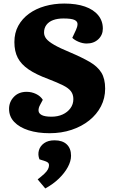

<svg xmlns="http://www.w3.org/2000/svg" viewBox="-20 -736 640 1081"><path d="M572 -237Q572 -183 548.5 -137.5Q525 -92 482.5 -58Q440 -24 383 -5Q326 14 259 14Q192 14 140.5 -2.5Q89 -19 60 -49.5Q31 -80 31 -123Q31 -162 58 -190.5Q85 -219 130 -219Q158 -219 183 -207Q208 -195 221 -174L206 -146Q196 -128 197 -112.5Q198 -97 215.5 -88Q233 -79 270 -79Q305 -79 332.5 -91.5Q360 -104 376.5 -126.5Q393 -149 393 -178Q393 -204 379.5 -222Q366 -240 335 -255.5Q304 -271 252 -291Q182 -317 140.5 -345.5Q99 -374 80 -410.5Q61 -447 61 -499Q61 -551 83 -591Q105 -631 143.5 -659Q182 -687 233 -701.5Q284 -716 342 -716Q410 -716 458.5 -699Q507 -682 533 -650Q559 -618 559 -575Q559 -539 533.5 -515Q508 -491 468 -491Q446 -491 423 -500.5Q400 -510 387 -523L408 -568Q416 -585 416.5 -600Q417 -615 400 -623.5Q383 -632 337 -632Q304 -632 279.5 -623Q255 -614 241.5 -596Q228 -578 228 -553Q228 -534 240.5 -518Q253 -502 285 -483.5Q317 -465 375 -441Q441 -413 485 -387.5Q529 -362 550.5 -327.5Q572 -293 572 -237ZM235 325 192 274Q215 256 229.5 242.5Q244 229 250 217Q256 205 256 194Q256 186 251.5 181Q247 176 236 172L202 161Q192 135 199 110.5Q206 86 228.5 70Q251 54 287 54Q332 54 356 77Q380 100 380 141Q380 171 362 204.5Q344 238 311.5 269.5Q279 301 235 325Z"/></svg>

Font: Literata ExtraBold
Style: Italic
Weight: 800
Italic angle: -2°
Designer: Latin by Veronika Burian and Jose Scaglione. Greek by Irene Vlachou. Cyrillic by Vera Evstafieva
Foundry: TypeTogether
Version: Version 3.002